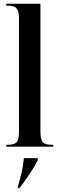

<svg xmlns="http://www.w3.org/2000/svg" viewBox="-20 -780 316 1021"><path d="M13 0V-10H20Q55 -10 68 -23Q81 -36 81 -82V-684Q81 -714 73 -728Q65 -742 52 -746Q39 -750 24 -750H13V-760H195V-82Q195 -36 208.5 -23Q222 -10 256 -10H263V0ZM75 211Q87 174 95 137.5Q103 101 107 61H181V71Q163 108 135 149Q107 190 83 221H75Z"/></svg>

Font: Noto Serif Display ExtraCondensed SemiBold
Style: Regular
Weight: 600
Width: 2
Designer: Monotype Design Team
Foundry: Monotype Imaging Inc.
Version: Version 2.009